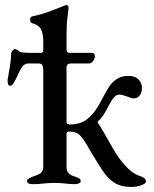

<svg xmlns="http://www.w3.org/2000/svg" viewBox="-20 -725 608 759"><path d="M341 -122Q333 -134 326 -148Q307 -180 293.5 -192.5Q280 -205 253 -205Q249 -205 246 -202.5Q243 -200 243 -196V-66Q243 -49 251 -40.5Q259 -32 276 -27Q288 -23 293.5 -19.5Q299 -16 299 -9Q299 -3 291.5 0Q284 3 277 3Q251 3 234 0Q212 -2 196 -2Q180 -2 156 0Q137 3 109 3Q87 3 87 -9Q87 -15 91.5 -18Q96 -21 102 -23.5Q108 -26 110 -27Q130 -33 140.5 -40.5Q151 -48 151 -67V-444Q151 -460 147.5 -467Q144 -474 134 -474H91Q77 -474 67 -459.5Q57 -445 45 -417Q38 -403 32.5 -394.5Q27 -386 20 -386Q10 -386 10 -406Q10 -413 12 -420Q14 -427 14 -434Q24 -484 24 -512Q24 -519 29.5 -525Q35 -531 39 -531Q47 -531 57 -521Q65 -516 105 -516H142Q151 -516 151 -527V-560Q151 -594 141.5 -610.5Q132 -627 108 -633Q99 -635 99 -647Q99 -658 107 -660Q140 -667 166.5 -676.5Q193 -686 233 -702Q239 -705 243 -705Q251 -705 251 -695Q251 -688 247 -659.5Q243 -631 243 -584V-530Q243 -516 254 -516H344Q355 -516 355 -503Q355 -493 348 -483.5Q341 -474 332 -474H259Q243 -474 243 -457V-243Q243 -233 255 -233Q298 -233 324 -253.5Q350 -274 371 -310Q377 -320 387 -340Q402 -369 413.5 -385.5Q425 -402 443 -413.5Q461 -425 488 -425Q513 -425 527 -411.5Q541 -398 541 -378Q541 -359 532 -347.5Q523 -336 509 -336Q501 -336 481 -344Q460 -351 455 -351Q443 -351 436.5 -346Q430 -341 421 -327Q418 -323 415.5 -318Q413 -313 410 -308Q388 -263 369 -247Q366 -244 366 -242Q366 -240 367 -238.5Q368 -237 369 -236Q378 -223 388.5 -204.5Q399 -186 405 -176Q429 -133 438 -119Q487 -44 531 -30Q557 -22 557 -8Q557 0 539.5 7Q522 14 498 14Q461 14 436.5 0Q412 -14 393 -40Q374 -66 341 -122Z"/></svg>

Font: EB Garamond Medium
Style: Regular
Weight: 500
Designer: Georg Duffner and Octavio Pardo
Foundry: Georg Duffner
Version: Version 1.000